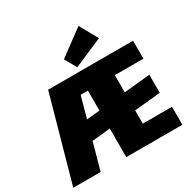

<svg xmlns="http://www.w3.org/2000/svg" viewBox="-212 -1183 1360 1379"><g transform="rotate(-30 468.5 -494.0)"><path d="M201 -700H426L232 0H5ZM212 -363 884 -430V-280L212 -214ZM445 -700H905V-551H619L668 -665V-35L619 -149H910V0H445ZM619 -700V-551L315 -552V-700ZM702 -838 463 -735 408 -832 619 -988Z"/></g></svg>

Font: Pathway Extreme Condensed Black
Style: Regular
Weight: 900
Width: 3
Version: Version 1.001;gftools[0.9.26]